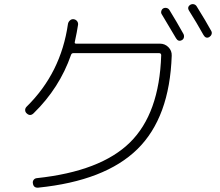

<svg xmlns="http://www.w3.org/2000/svg" viewBox="-20 -862 1040 909"><path d="M848.6 -701.2Q852.5 -693.4 850.6 -684.6Q848.6 -675.8 840.8 -671.9Q824.2 -663.1 813.5 -680.7Q786.1 -727.5 746.1 -793.9Q741.2 -800.8 743.7 -809.6Q746.1 -818.4 752.9 -822.3Q760.7 -826.2 769 -824.2Q777.3 -822.3 782.2 -814.5Q815.4 -760.7 848.6 -701.2ZM911.1 -832Q956.1 -759.8 980.5 -714.8Q984.4 -707 981.4 -699.2Q978.5 -691.4 970.7 -686.5Q954.1 -677.7 943.4 -696.3Q910.2 -755.9 875 -811.5Q864.3 -829.1 881.8 -839.8Q889.6 -843.8 897.9 -841.8Q906.2 -839.8 911.1 -832ZM139.6 -326.2Q123 -309.6 106.4 -325.2Q99.6 -331.1 99.1 -340.3Q98.6 -349.6 106.4 -357.4Q268.6 -516.6 301.8 -749Q303.7 -758.8 311.5 -765.6Q319.3 -772.5 329.1 -771Q338.9 -769.5 344.7 -762.2Q350.6 -754.9 349.6 -745.1Q344.7 -711.9 334 -663.1Q332 -655.3 340.8 -655.3H737.3Q760.7 -655.3 777.3 -638.7Q793.9 -622.1 793 -598.6Q783.2 -305.7 630.4 -155.8Q477.5 -5.9 161.1 26.4Q138.7 28.3 135.7 5.9Q133.8 -2.9 139.2 -10.3Q144.5 -17.6 154.3 -18.6Q456.1 -50.8 595.2 -187.5Q734.4 -324.2 743.2 -600.6Q743.2 -609.4 734.4 -610.4H327.1Q319.3 -610.4 316.4 -602.5Q261.7 -445.3 139.6 -326.2Z"/></svg>

Font: Rounded Mgen+ 1m light
Style: Regular
Weight: 200
Designer: [Source Han Sans]
Ryoko NISHIZUKA  (kana & ideographs); Paul D. Hunt (Latin, Greek & Cyrillic); Wenlong ZHANG  (bopomofo
Version: Version 1.059.20150602